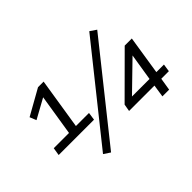

<svg xmlns="http://www.w3.org/2000/svg" viewBox="-121 -1069 1433 1433"><g transform="rotate(-45 595.5 -352.5)"><path d="M87 -238 97 -300H258L313 -645L343 -643L154 -539L133 -591L336 -705H395L331 -300H469L460 -238ZM377 25 326 -9 902 -730 952 -696ZM944 0 959 -99H691L701 -156L1013 -467H1088L1040 -160H1120L1111 -99H1031L1015 0ZM968 -160 1004 -384H1013L757 -135L759 -160Z"/></g></svg>

Font: Nunito Sans 7pt SemiExpanded
Style: Italic
Weight: 400
Width: 6
Italic angle: -9°
Designer: Vernon Adams
Foundry: Vernon Adams
Version: Version 3.101;gftools[0.9.27]